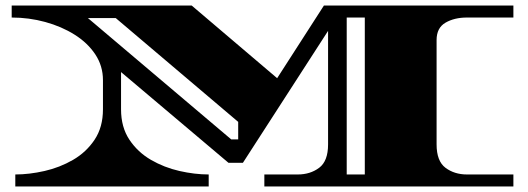

<svg xmlns="http://www.w3.org/2000/svg" viewBox="-20 -670 1898 690"><path d="M35 0V-43Q85 -43 140 -55.5Q195 -68 242.5 -95.5Q290 -123 320 -168Q350 -213 350 -277V-382Q350 -433 322.5 -474.5Q295 -516 248 -545.5Q201 -575 142.5 -591Q84 -607 22 -607V-650H669L976 -389L1144 -650H1825V-607H1658Q1613 -607 1581 -588.5Q1549 -570 1549 -526V-151Q1549 -91 1581 -67Q1613 -43 1658 -43H1825V0H930V-43H1050Q1095 -43 1127 -67Q1159 -91 1159 -151V-559L853 -85H801L415 -411V-277Q415 -213 445 -168Q475 -123 522.5 -95.5Q570 -68 625 -55.5Q680 -43 730 -43V0ZM1226 -43H1291V-607H1226ZM811 -169H836V-232L396 -605H296Z"/></svg>

Font: Diplomata
Style: Regular
Weight: 400
Designer: Eduardo Rodriguez Tunni
Foundry: Eduardo Rodriguez Tunni
Version: Version 1.002; ttfautohint (v1.8.4.7-5d5b);gftools[0.9.23]